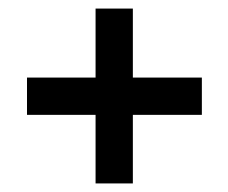

<svg xmlns="http://www.w3.org/2000/svg" viewBox="-20 -527 533 448"><path d="M451 -259H290V-99H203V-259H43V-346H203V-507H290V-346H451Z"/></svg>

Font: Iceberg
Style: Regular
Weight: 400
Designer: Victor Kharyk
Foundry: Cyreal (www.cyreal.org)
Version: Version 1.002